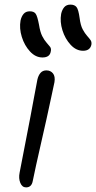

<svg xmlns="http://www.w3.org/2000/svg" viewBox="-20 -801 417 832"><path d="M93 11Q76 11 68 -8.5Q60 -28 65 -53Q81 -137 92.5 -195Q104 -253 112 -296Q120 -339 127 -376.5Q134 -414 142 -456Q146 -474 155.5 -485Q165 -496 181 -496Q199 -496 209.5 -483Q220 -470 216 -445Q211 -422 202 -379.5Q193 -337 181.5 -285Q170 -233 158 -181Q146 -129 136.5 -85.5Q127 -42 122 -17Q117 11 93 11ZM340 -581Q310 -581 286 -607Q262 -633 250.5 -670Q239 -707 245 -741Q249 -759 258.5 -770Q268 -781 285 -781Q303 -781 311.5 -770.5Q320 -760 325 -723Q329 -691 338.5 -673.5Q348 -656 357.5 -645.5Q367 -635 372.5 -627Q378 -619 376 -607Q370 -581 340 -581ZM164 -552Q134 -552 110 -578Q86 -604 74.5 -641Q63 -678 69 -712Q73 -730 82.5 -741Q92 -752 109 -752Q127 -752 134.5 -741.5Q142 -731 149 -694Q154 -662 163 -644.5Q172 -627 181.5 -616.5Q191 -606 197 -598Q203 -590 200 -578Q196 -552 164 -552Z"/></svg>

Font: Shantell Sans Normal
Style: Italic
Weight: 300
Italic angle: -11.31°
Designer: Stephen Nixon, Anya Danilova, Shantell Martin
Foundry: Arrow Type
Version: Version 1.008;[a672d596b]